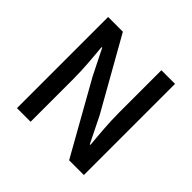

<svg xmlns="http://www.w3.org/2000/svg" viewBox="-181 -916 1096 1096"><g transform="rotate(45 367.0 -368.0)"><path d="M97 -736V0H207V-347C207 -427 199 -512 192 -588H197L274 -434L518 0H637V-736H527V-393C527 -313 535 -224 542 -148H537L460 -304L216 -736Z"/></g></svg>

Font: Spoqa Han Sans Neo Medium
Style: Regular
Weight: 500
Designer: [Spoqa Han Sans Neo] Dong-huui Kim ___ Younghwa Kang ___ Yujin Lee ___ [Noto Sans] Ryoko NISHIZUKA ____ (kana & ideograp
Foundry: Spoqa (http://www.spoqa-han-sans.com)
Version: Version 1.100;hotconv 1.0.109;makeotfexe 2.5.65596